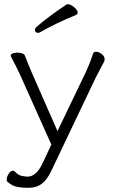

<svg xmlns="http://www.w3.org/2000/svg" viewBox="-20 -730 540 912"><path d="M341 -659Q349 -662 349 -670Q349 -682 332 -696Q315 -710 302 -710Q299 -710 295 -708Q257 -683 218 -654Q179 -625 152 -601Q146 -595 146 -589Q146 -574 161 -574Q165 -574 171 -577Q205 -597 247.5 -617.5Q290 -638 341 -659ZM106 162H116Q154 162 179.5 142Q205 122 224 81L435 -362Q444 -380 455 -400.5Q466 -421 474 -436Q477 -442 477 -448Q477 -463 463 -473.5Q449 -484 436 -484Q425 -484 422 -475Q406 -426 385 -382L253 -107L128 -392Q120 -411 112.5 -429.5Q105 -448 98 -466Q96 -473 85 -476.5Q74 -480 62 -480Q50 -480 40.5 -476.5Q31 -473 31 -465Q31 -463 33 -459Q42 -443 54.5 -418Q67 -393 74 -378L224 -43L180 50Q165 81 147 95Q129 109 113 109Q100 109 83.5 105.5Q67 102 54 88Q48 81 41 81Q30 81 21 95.5Q12 110 12 123Q12 132 17 135Q40 154 63.5 158Q87 162 106 162Z"/></svg>

Font: Klee One
Style: Regular
Weight: 400
Designer: Fontworks Inc.
Foundry: Fontworks Inc.
Version: Version 1.100